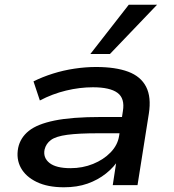

<svg xmlns="http://www.w3.org/2000/svg" viewBox="-20 -785 737 814"><path d="M251 9Q182 9 135.5 -13.5Q89 -36 68.5 -73.5Q48 -111 57 -158Q66 -201 102 -230Q138 -259 211.5 -274Q285 -289 408 -289H516L506 -220H396Q313 -220 265 -213.5Q217 -207 196 -191.5Q175 -176 169 -151Q162 -116 190 -94Q218 -72 279 -72Q330 -72 374.5 -90Q419 -108 449 -139Q479 -170 485 -209L501 -314Q510 -368 478 -391.5Q446 -415 374 -415Q318 -415 260 -401Q202 -387 149 -359L122 -440Q160 -459 204.5 -473Q249 -487 296 -494Q343 -501 387 -501Q470 -501 523.5 -481Q577 -461 599.5 -417Q622 -373 611 -303L563 0H458L475 -111H485Q464 -77 429.5 -49.5Q395 -22 351 -6.5Q307 9 251 9ZM363 -556 526 -765H646L446 -556Z"/></svg>

Font: Nunito Sans 10pt Expanded SemiBold
Style: Italic
Weight: 600
Width: 7
Italic angle: -9°
Designer: Vernon Adams
Foundry: Vernon Adams
Version: Version 3.101;gftools[0.9.27]